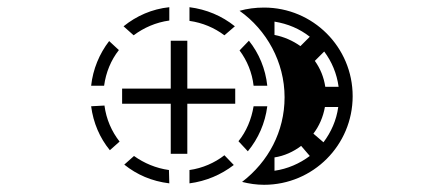

<svg xmlns="http://www.w3.org/2000/svg" viewBox="-20 -659 1240 533"><path d="M742 -222C769 -226 795 -238 816 -254L840 -226C812 -205 778 -190 742 -185ZM850 -288C866 -309 877 -334 882 -362H919C914 -325 899 -292 878 -264ZM742 -599C779 -593 812 -579 840 -557L814 -531C793 -546 768 -557 742 -562ZM883 -418C879 -445 869 -469 854 -490L880 -516C901 -488 915 -455 920 -418ZM269 -421C274 -458 288 -492 310 -520L283 -545C256 -510 238 -467 233 -421ZM312 -266C290 -294 275 -328 270 -366L233 -364C239 -318 257 -276 285 -242ZM449 -187C413 -192 380 -206 352 -226L325 -202C360 -174 401 -156 450 -150ZM603 -228C576 -207 542 -192 506 -187V-150C552 -156 594 -174 629 -201ZM454 -413H319V-371H454V-232H500V-371H633V-413H500V-546H454ZM684 -364C678 -328 664 -294 642 -267L668 -239C697 -274 716 -317 722 -364ZM645 -519C666 -491 680 -457 684 -421H722C717 -468 699 -511 671 -546ZM652 -154C672 -149 692 -146 713 -146C849 -146 959 -256 959 -392C959 -528 849 -638 713 -638C689 -638 666 -635 645 -629C720 -576 770 -487 770 -389C770 -294 725 -210 652 -154ZM450 -639C402 -634 359 -615 323 -586L351 -561C379 -582 413 -597 450 -602ZM506 -601C542 -596 575 -582 603 -561L632 -586C596 -615 553 -633 506 -639Z"/></svg>

Font: CryptoKit_GRILLE 1.4
Style: Regular
Weight: 400
Monospace: yes
Designer: Oceane Juvin
Foundry: http://www.head-geneve.ch
Version: Version 1.004